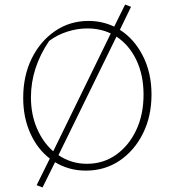

<svg xmlns="http://www.w3.org/2000/svg" viewBox="-20 -743 765 844"><path d="M357 7Q283 7 222 -30L167 81L141 71L199 -46Q145 -87 113.5 -156.5Q82 -226 82 -313Q82 -410 119.5 -486Q157 -562 222 -606.5Q287 -651 369 -651Q429 -651 482 -626L530 -723L556 -713L507 -612Q570 -572 608 -497.5Q646 -423 646 -328Q646 -232 608.5 -156.5Q571 -81 506 -37Q441 7 357 7ZM116 -315Q116 -240 142.5 -178.5Q169 -117 214 -78L467 -596Q420 -618 364 -618Q320 -618 276 -604Q232 -590 196 -563Q116 -445 116 -315ZM362 -23Q434 -23 490 -62.5Q546 -102 578.5 -170.5Q611 -239 611 -327Q611 -413 579.5 -479Q548 -545 492 -582L237 -61Q293 -23 362 -23Z"/></svg>

Font: Piazzolla SC Thin
Style: Regular
Weight: 100
Designer: Juan Pablo del Peral
Foundry: Huerta Tipografica
Version: Version 1.330